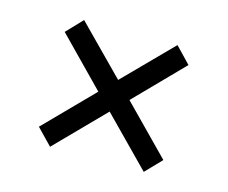

<svg xmlns="http://www.w3.org/2000/svg" viewBox="-62 -510 614 518"><g transform="rotate(15 245.0 -251.0)"><path d="M201.7 -251.5 72.3 -383.8 114.7 -428.2 245.1 -295.9 375.5 -428.2 418 -383.8 288.6 -251.5 418.9 -118.7 376 -74.2 245.1 -207.5 114.3 -74.2 71.3 -118.7Z"/></g></svg>

Font: Vazirmatn RD FD Light
Style: Regular
Weight: 300
Designer: Saber Rastikerdar
Foundry: Saber Rastikerdar
Version: Version 33.003